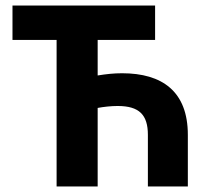

<svg xmlns="http://www.w3.org/2000/svg" viewBox="-20 -672 758 692"><path d="M184 0H332V-283C354 -287 380 -290 404 -290C482 -290 513 -258 513 -186V0H657V-186C657 -343 564 -408 420 -408C390 -408 363 -405 332 -400V-528H539V-652H25V-528H184Z"/></svg>

Font: Giro Sans Regular
Style: Bold
Weight: 700
Designer: Paul D. Hunt
Foundry: Adobe Systems Incorporated
Version: Version 1.000;PS 1.0;hotconv 1.0.88;makeotf.lib2.5.647800